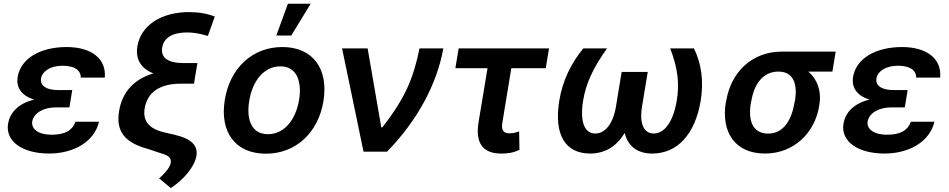

<svg xmlns="http://www.w3.org/2000/svg" viewBox="-20 -801 5013 1014"><path d="M361.5 -325.3H288C222.7 -325.3 191.1 -349.4 196.7 -386.4C203.1 -424.4 245.4 -453.8 310.4 -453.8C370.4 -453.8 407 -432.2 406.6 -391.3H533.4C542.3 -493.3 459.2 -552.6 332.4 -552.6C195.7 -552.6 90.2 -495 73.2 -394.2C65.3 -346.6 86.3 -296.9 160.9 -275.2C72.4 -253.9 32 -202.4 22.7 -148.4C6.7 -52.2 101.9 9.9 239.3 9.9C366.1 9.9 478 -50.4 502.8 -158H378.9C361.9 -112.6 323.9 -89.5 252.5 -89.5C181.5 -89.5 144.5 -120 150.2 -159.4C158.7 -206 212.4 -233.7 273.4 -233.7H346.6Z M1077.8 -611.2 1114.3 -713.4C1076 -729 1029.1 -737.2 978.3 -737.2C831.3 -737.2 723.7 -666.5 705.6 -556.8C694.2 -488.3 724.4 -439.3 790.1 -413.4C687.9 -382.8 625.7 -315.7 609 -214.5C591.3 -106.9 638.1 -47.2 764.2 -13.5L828.8 8.2C870 18.8 885.7 33.7 881.7 58.9C878.2 77.4 862.9 104 820.3 141L882.1 192.5C951.3 146.3 1006.7 80.6 1017 24.1C1026.6 -30.9 994 -67.8 901.3 -89.5L846.2 -102.3C765.6 -121.4 733.3 -163 744 -228.7C758.5 -314.6 824.9 -359 933.9 -359H1004.6L1012.4 -407.3L1022.7 -468H948.9C867.5 -468 827.8 -495.7 836.6 -550.4C845.2 -601.6 892 -629.6 967 -629.6C1002.1 -629.6 1033 -624.3 1077.8 -611.2Z M1384.2 10.7C1542.3 10.7 1660.9 -100.1 1688.2 -267C1715.9 -438.2 1632.1 -552.6 1471.2 -552.6C1312.9 -552.6 1194.2 -441.4 1167.3 -273.8C1139.2 -103.7 1222.7 10.7 1384.2 10.7ZM1296.2 -267.8C1312.1 -369.3 1371.1 -450.6 1460.9 -450.6C1546.5 -450.6 1575.3 -372.5 1559.7 -274.5C1543 -172.6 1484 -92.3 1394.9 -92.3C1308.6 -92.3 1279.8 -169.4 1296.2 -267.8ZM1439.3 -613.3H1518.1L1620.7 -781.2H1500.4Z M1899.9 0H2024.1C2185 -165.1 2287.6 -356.9 2321.4 -545.5H2195.7C2163.4 -390.3 2123.2 -287.3 1999.3 -128.6H1993.6L1921.5 -545.5H1786.6Z M2879.6 -545.5H2402.3L2384.9 -440.7H2554.7L2507.5 -156.2C2488.6 -41.9 2533 9.9 2626.8 9.9C2662.6 9.9 2690 6.4 2723.4 -9.9L2721.6 -106.9C2707 -101.9 2692.8 -96.9 2672.6 -96.9C2646 -96.9 2624.6 -104.8 2633.2 -154.1L2680.4 -440.7H2862.2Z M3186.1 -545.5H3060.7C2994.3 -465.2 2951 -372.5 2934.3 -272.7C2903.1 -88.1 2966.6 9.9 3096.6 9.9C3176.1 9.9 3237.9 -29.1 3278.8 -99.1C3296.5 -29.1 3345.2 9.9 3424.7 9.9C3554.7 9.9 3651.3 -88.1 3681.1 -272.7C3697.1 -372.5 3684.3 -465.2 3644.9 -545.5H3519.5C3561.8 -435 3568.2 -354.8 3554.3 -270.6C3536.2 -161.2 3491.5 -95.9 3432.5 -95.9C3381.4 -95.9 3355.5 -146 3370.7 -237.9L3400.9 -421.2H3263.1L3233 -237.9C3217.7 -146 3175.1 -95.9 3123.9 -95.9C3065 -95.9 3041.9 -161.2 3059.7 -270.6C3073.9 -354.8 3106.9 -435 3186.1 -545.5Z M3815.7 -269.9 3812.9 -258.5C3788.4 -105.8 3859.7 9.9 4020.2 9.9C4175.8 9.9 4283.4 -103 4305.8 -238.6L4307.2 -248.6C4319.6 -321.7 4295.1 -383.9 4248.9 -422.9H4376.1L4393.5 -528.4H4108.3C3948.9 -528.4 3839.8 -416.9 3815.7 -269.9ZM3945.7 -258.5 3948.5 -269.9C3962 -352.3 4006.4 -422.9 4090.9 -422.9C4173.7 -422.9 4192.1 -352.3 4178.6 -269.9L4175.8 -258.5C4161.2 -169.4 4119 -95.5 4037.6 -95.5C3950.6 -95.5 3930.8 -169.4 3945.7 -258.5Z M4773.4 -325.3H4699.9C4634.6 -325.3 4603 -349.4 4608.7 -386.4C4615.1 -424.4 4657.3 -453.8 4722.3 -453.8C4782.3 -453.8 4818.9 -432.2 4818.5 -391.3H4945.3C4954.2 -493.3 4871.1 -552.6 4744.3 -552.6C4607.6 -552.6 4502.1 -495 4485.1 -394.2C4477.3 -346.6 4498.2 -296.9 4572.8 -275.2C4484.4 -253.9 4443.9 -202.4 4434.7 -148.4C4418.7 -52.2 4513.8 9.9 4651.3 9.9C4778.1 9.9 4889.9 -50.4 4914.8 -158H4790.8C4773.8 -112.6 4735.8 -89.5 4664.4 -89.5C4593.4 -89.5 4556.5 -120 4562.1 -159.4C4570.7 -206 4624.3 -233.7 4685.4 -233.7H4758.5Z"/></svg>

Font: Margiela Sans Semi Bold
Style: Italic
Weight: 600
Italic angle: -9.39999°
Designer: Stefan Endress, Andreas Faust
Version: Version 1.100;FEAKit 1.0